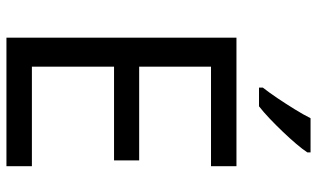

<svg xmlns="http://www.w3.org/2000/svg" viewBox="-214 -770 984 596"><g transform="rotate(90 278.0 -472.0)"><path d="M496 0H97V-714H496V-635H187V-412H478V-334H187V-79H496ZM453 -934Q444 -920 427 -900Q410 -880 389.5 -858.5Q369 -837 348.5 -817.5Q328 -798 310 -784H252V-796Q267 -815 284.5 -841Q302 -867 319 -894.5Q336 -922 347 -944H453Z"/></g></svg>

Font: Noto Sans Balinese
Style: Regular
Weight: 400
Designer: Aditya Bayu, David Williams
Foundry: David Williams
Version: Version 2.003